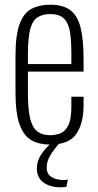

<svg xmlns="http://www.w3.org/2000/svg" viewBox="-20 -607 419 818"><path d="M193 9Q147 9 114 -9.5Q81 -28 63.5 -76.5Q46 -125 46 -214V-368Q46 -459 64 -506Q82 -553 115.5 -570Q149 -587 194 -587Q248 -587 279 -564Q310 -541 323 -490.5Q336 -440 336 -357V-302H99V-210Q99 -141 108.5 -102Q118 -63 139 -47Q160 -31 193 -31Q214 -31 235 -38Q256 -45 270 -71Q284 -97 284 -152V-195H336V-157Q336 -83 305.5 -37Q275 9 193 9ZM99 -334H284V-379Q284 -431 278.5 -468.5Q273 -506 254 -526.5Q235 -547 194 -547Q162 -547 140.5 -533.5Q119 -520 109 -483.5Q99 -447 99 -378ZM237 191Q215 191 196.5 185.5Q178 180 164.5 170Q151 160 144 145Q137 130 137 111Q137 87 147.5 65.5Q158 44 176 24.5Q194 5 216 -10H246Q227 9 212 28.5Q197 48 188 67Q179 86 179 107Q179 135 200 147.5Q221 160 251 160Q256 160 260.5 159.5Q265 159 269 158L263 189Q259 190 252 190.5Q245 191 237 191Z"/></svg>

Font: Oswald ExtraLight
Style: Regular
Weight: 250
Designer: Vernon Adams
Foundry: Vernon Adams
Version: Version 4.103;gftools[0.9.33.dev8+g029e19f]